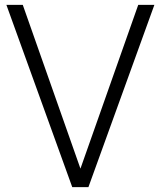

<svg xmlns="http://www.w3.org/2000/svg" viewBox="-20 -770 661 790"><path d="M548.8 -750H615.2L343.8 0H277.3L6.3 -750H73.7L311 -76.2Z"/></svg>

Font: Now Alt Light
Style: Regular
Weight: 300
Designer: Alfredo Marco Pradil
Foundry: Alfredo Marco Pradil
Version: Version 1.002;PS 001.002;hotconv 1.0.88;makeotf.lib2.5.64775